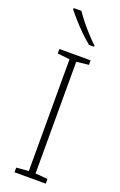

<svg xmlns="http://www.w3.org/2000/svg" viewBox="-179 -997 652 1045"><g transform="rotate(20 147.0 -475.0)"><path d="M238 0H57V-27L128 -33V-680L57 -688V-714H238V-688L167 -680V-33L238 -27ZM99 -950Q113 -928 135.5 -900Q158 -872 183 -844.5Q208 -817 230 -797V-790H201Q175 -811 147 -838.5Q119 -866 94.5 -893.5Q70 -921 54 -942V-950Z"/></g></svg>

Font: Noto Sans Devanagari ExtraLight
Style: Regular
Weight: 200
Designer: Jelle Bosma - Monotype Design Team
Foundry: Monotype Imaging Inc.
Version: Version 2.004; ttfautohint (v1.8.4.7-5d5b)